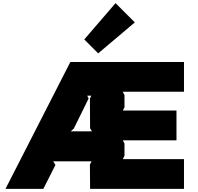

<svg xmlns="http://www.w3.org/2000/svg" viewBox="-20 -1206 1265 1226"><path d="M431.2 -367.2H566.9L555.2 -387.2L554.2 -576.2L563 -595.2H537.1L545.9 -577.1L451.2 -384.8ZM1154.8 -189.9V0H555.2L554.2 -155.8L564.9 -175.8H319.8L334 -152.8L256.8 0H15.1L429.2 -810.1H1154.8V-620.1H764.2L774.9 -599.1V-521L764.2 -500H1106.9V-310.1H764.2L774.9 -289.1V-210.9L764.2 -189.9ZM717.8 -1186 840.8 -1063 606.9 -865.2 518.1 -954.1Z"/></svg>

Font: Sinkin Sans 900 X Black
Style: Regular
Weight: 950
Designer: Keith Bates
Foundry: K-Type
Version: Sinkin Sans (version 1.0)  by Keith Bates   •   © 2014   www